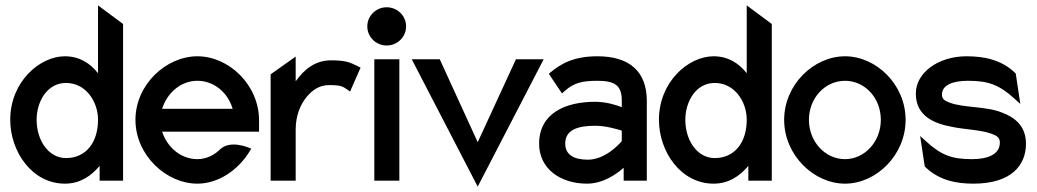

<svg xmlns="http://www.w3.org/2000/svg" viewBox="-20 -671 3851 713"><path d="M18 -226C18 -108 99 11 221 11C277 11 318 -17 350 -55V0H437V-582L344 -651V-399C316 -435 276 -462 221 -462C127 -462 18 -367 18 -226ZM116 -226C116 -295 156 -363 225 -363C298 -363 344 -295 344 -226C344 -143 300 -84 225 -84C160 -84 116 -150 116 -226Z M483 -226C483 -95 597 11 713 11C789 11 863 -37 907 -109L913 -119L903 -123C902 -123 836 -152 798 -117C775 -94 745 -80 713 -80C653 -80 602 -122 582 -182H942V-224C942 -356 830 -462 713 -462C597 -462 483 -357 483 -226ZM582 -267C601 -327 652 -371 713 -371C774 -371 826 -328 844 -267Z M985 0H1078V-190C1078 -241 1095 -281 1117 -309C1137 -334 1164 -355 1202 -355C1246 -355 1253 -350 1270 -338L1280 -331L1319 -420C1286 -435 1275 -447 1210 -447C1150 -447 1109 -413 1078 -369V-461L985 -395Z M1344 -573C1344 -533 1377 -502 1416 -502C1455 -502 1488 -533 1488 -573C1488 -613 1455 -644 1416 -644C1377 -644 1344 -613 1344 -573ZM1370 0H1463V-451H1370Z M1509 -451 1754 22 1999 -451H1896L1754 -143L1613 -451Z M1982 -137C1982 -46 2059 11 2160 11C2220 11 2270 -25 2296 -48V0H2382V-296C2382 -407 2316 -462 2199 -462C2112 -462 2063 -436 2018 -397L2067 -324L2076 -332C2110 -363 2141 -371 2199 -371C2264 -371 2289 -353 2289 -298V-273C2269 -281 2231 -293 2190 -293C2079 -293 1982 -250 1982 -137ZM2079 -138C2079 -189 2126 -204 2190 -204C2231 -204 2272 -191 2289 -186V-147C2279 -135 2227 -78 2163 -78C2110 -78 2079 -97 2079 -138Z M2427 -226C2427 -108 2508 11 2630 11C2686 11 2727 -17 2759 -55V0H2846V-582L2753 -651V-399C2725 -435 2685 -462 2630 -462C2536 -462 2427 -367 2427 -226ZM2525 -226C2525 -295 2565 -363 2634 -363C2707 -363 2753 -295 2753 -226C2753 -143 2709 -84 2634 -84C2569 -84 2525 -150 2525 -226Z M2892 -226C2892 -95 3002 11 3118 11C3234 11 3343 -95 3343 -226C3343 -357 3234 -462 3118 -462C3002 -462 2892 -357 2892 -226ZM2984 -226C2984 -307 3044 -371 3118 -371C3192 -371 3251 -307 3251 -226C3251 -145 3191 -80 3118 -80C3044 -80 2984 -145 2984 -226Z M3381 -324C3381 -239 3450 -212 3515 -200C3562 -190 3621 -189 3660 -175C3680 -168 3693 -161 3693 -142C3693 -99 3651 -80 3590 -80C3515 -80 3476 -94 3418 -147L3397 -166L3414 -53C3466 -1 3531 11 3595 11C3735 11 3790 -57 3790 -137C3790 -203 3749 -235 3701 -253C3641 -277 3559 -270 3506 -290C3488 -297 3478 -303 3478 -320C3478 -355 3518 -371 3574 -371C3649 -371 3690 -357 3748 -304L3769 -285L3752 -398C3700 -450 3633 -462 3569 -462C3463 -462 3381 -400 3381 -324Z"/></svg>

Font: Charger Sport
Style: BdNrw
Weight: 700
Designer: Jasper
Foundry: Cannot Into Space Fonts
Version: Version 1.1